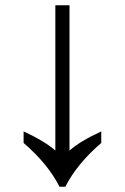

<svg xmlns="http://www.w3.org/2000/svg" viewBox="-20 -712 476 732"><path d="M207 0Q163 -87 70 -167V-211Q152 -173 191 -138V-692H245V-138Q284 -173 366 -211V-167Q273 -87 229 0Z"/></svg>

Font: uoriya25
Style: Book
Weight: 400
Designer: Jelle Bosma - Monotype Design Team
Foundry: Monotype Imaging Inc.
Version: Version 2.003